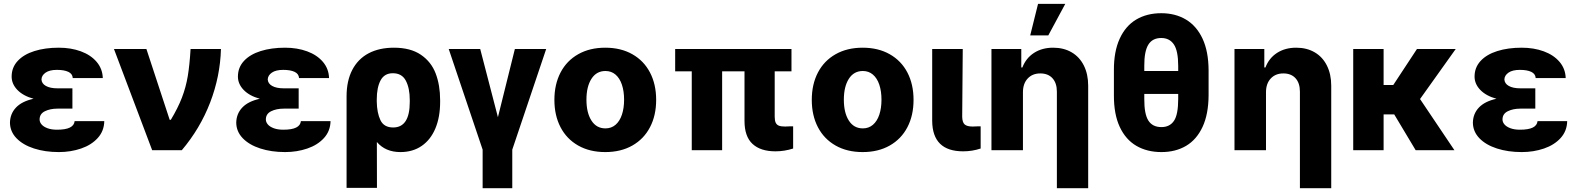

<svg xmlns="http://www.w3.org/2000/svg" viewBox="-20 -787 8263 1006"><path d="M155.8 -269.5Q101.1 -284.7 71 -315.9Q41 -347.2 41 -385.7Q41 -433.6 72.8 -467.8Q104.5 -502 160.4 -519.5Q216.3 -537.1 288.1 -537.1Q351.6 -537.1 403.6 -518.1Q455.6 -499 486.3 -462.9Q517.1 -426.8 518.6 -377.9H361.3Q359.9 -400.4 337.9 -410.6Q315.9 -420.9 278.3 -420.9Q239.7 -420.9 219 -406.5Q198.2 -392.1 197.3 -371.1Q198.2 -349.1 220.5 -336.7Q242.7 -324.2 281.2 -324.2H359.4V-217.8H281.2Q242.7 -217.8 215.1 -204.1Q187.5 -190.4 187.5 -161.1Q187.5 -147 198 -134.8Q208.5 -122.6 229.2 -115Q250 -107.4 278.3 -107.4Q323.7 -107.4 346.2 -118.7Q368.7 -129.9 371.1 -152.3H526.4Q525.4 -100.6 492.2 -64Q459 -27.3 404.8 -8.8Q350.6 9.8 288.1 9.8Q216.3 9.8 158.2 -9Q100.1 -27.8 66.4 -62.7Q32.7 -97.7 32.2 -144.5Q33.2 -191.4 64.2 -223.9Q95.2 -256.3 155.8 -269.5Z M577.1 -530.3H747.1L869.1 -159.2H875Q912.1 -220.7 933.1 -275.1Q954.1 -329.6 963.9 -388.4Q973.6 -447.3 978.5 -530.3H1137.7Q1133.8 -387.2 1081.3 -250.5Q1028.8 -113.8 932.6 0H777.3Z M1341.3 -269.5Q1286.6 -284.7 1256.6 -315.9Q1226.6 -347.2 1226.6 -385.7Q1226.6 -433.6 1258.3 -467.8Q1290 -502 1345.9 -519.5Q1401.9 -537.1 1473.6 -537.1Q1537.1 -537.1 1589.1 -518.1Q1641.1 -499 1671.9 -462.9Q1702.6 -426.8 1704.1 -377.9H1546.9Q1545.4 -400.4 1523.4 -410.6Q1501.5 -420.9 1463.9 -420.9Q1425.3 -420.9 1404.5 -406.5Q1383.8 -392.1 1382.8 -371.1Q1383.8 -349.1 1406 -336.7Q1428.2 -324.2 1466.8 -324.2H1544.9V-217.8H1466.8Q1428.2 -217.8 1400.6 -204.1Q1373 -190.4 1373 -161.1Q1373 -147 1383.5 -134.8Q1394 -122.6 1414.8 -115Q1435.5 -107.4 1463.9 -107.4Q1509.3 -107.4 1531.7 -118.7Q1554.2 -129.9 1556.6 -152.3H1711.9Q1710.9 -100.6 1677.7 -64Q1644.5 -27.3 1590.3 -8.8Q1536.1 9.8 1473.6 9.8Q1401.9 9.8 1343.8 -9Q1285.6 -27.8 1252 -62.7Q1218.3 -97.7 1217.8 -144.5Q1218.8 -191.4 1249.8 -223.9Q1280.8 -256.3 1341.3 -269.5Z M2043.9 -537.1Q2130.9 -537.1 2185.1 -500.2Q2239.3 -463.4 2262.7 -402.1Q2286.1 -340.8 2286.1 -262.7V-252.9Q2286.1 -173.3 2261.2 -114Q2236.3 -54.7 2189.5 -22.5Q2142.6 9.8 2078.1 9.8Q1999.5 9.8 1954.6 -43L1955.1 197.3H1795.9V-282.2Q1795.9 -363.3 1825.7 -420.7Q1855.5 -478 1911.1 -507.6Q1966.8 -537.1 2043.9 -537.1ZM2040 -119.1Q2127 -119.1 2127 -252.9V-262.7Q2127 -325.2 2106.4 -364.3Q2085.9 -403.3 2038.1 -403.3Q1994.1 -403.3 1974.1 -366Q1954.1 -328.6 1954.1 -265.6V-254.4Q1955.1 -195.3 1973.4 -157.2Q1991.7 -119.1 2040 -119.1Z M2496.1 -530.3 2588.9 -172.9 2677.7 -530.3H2841.8L2664.1 -2.9V199.2H2508.8V-2.9L2331.1 -530.3Z M2884.8 -263.7Q2884.8 -345.2 2917 -407Q2949.2 -468.8 3009.5 -502.9Q3069.8 -537.1 3151.4 -537.1Q3232.9 -537.1 3293.2 -502.9Q3353.5 -468.8 3385.7 -407Q3418 -345.2 3418 -263.7Q3418 -182.1 3385.7 -120.4Q3353.5 -58.6 3293.2 -24.4Q3232.9 9.8 3151.4 9.8Q3069.8 9.8 3009.5 -24.4Q2949.2 -58.6 2917 -120.4Q2884.8 -182.1 2884.8 -263.7ZM3250 -264.6Q3250 -309.1 3238.5 -343.3Q3227.1 -377.4 3205.1 -396.2Q3183.1 -415 3152.3 -415Q3105 -415 3078.9 -374Q3052.7 -333 3052.7 -264.6Q3052.7 -196.3 3078.9 -155.3Q3105 -114.3 3152.3 -114.3Q3183.1 -114.3 3205.1 -133.1Q3227.1 -151.9 3238.5 -186Q3250 -220.2 3250 -264.6Z M4127 -413.1H4039.1V-175.8Q4039.1 -155.3 4044.4 -144Q4049.8 -132.8 4061.3 -128.4Q4072.8 -124 4093.8 -124Q4111.3 -124 4118.2 -125H4135.7V-8.8Q4090.3 5.9 4043 5.9Q3964.8 5.9 3922.9 -33Q3880.9 -71.8 3880.9 -153.3V-413.1H3763.7V0H3604.5V-413.1H3517.6V-530.3H4127Z M4233.4 -263.7Q4233.4 -345.2 4265.6 -407Q4297.9 -468.8 4358.2 -502.9Q4418.5 -537.1 4500 -537.1Q4581.5 -537.1 4641.8 -502.9Q4702.1 -468.8 4734.4 -407Q4766.6 -345.2 4766.6 -263.7Q4766.6 -182.1 4734.4 -120.4Q4702.1 -58.6 4641.8 -24.4Q4581.5 9.8 4500 9.8Q4418.5 9.8 4358.2 -24.4Q4297.9 -58.6 4265.6 -120.4Q4233.4 -182.1 4233.4 -263.7ZM4598.6 -264.6Q4598.6 -309.1 4587.2 -343.3Q4575.7 -377.4 4553.7 -396.2Q4531.7 -415 4501 -415Q4453.6 -415 4427.5 -374Q4401.4 -333 4401.4 -264.6Q4401.4 -196.3 4427.5 -155.3Q4453.6 -114.3 4501 -114.3Q4531.7 -114.3 4553.7 -133.1Q4575.7 -151.9 4587.2 -186Q4598.6 -220.2 4598.6 -264.6Z M5024.4 -530.3 5021.5 -175.8Q5022 -146 5034.4 -135Q5046.9 -124 5076.2 -124Q5095.7 -124 5102.5 -125H5118.2V-8.8Q5074.2 5.9 5026.4 5.9Q4865.7 5.9 4864.3 -153.3V-530.3Z M5339.8 0H5174.8V-530.3H5331.1V-433.6H5336.9Q5355.5 -482.4 5397.7 -509.8Q5439.9 -537.1 5498 -537.1Q5553.7 -537.1 5595.2 -512.7Q5636.7 -488.3 5659.2 -443.1Q5681.6 -397.9 5681.6 -337.9V199.2H5517.6V-306.6Q5517.6 -351.6 5494.6 -377Q5471.7 -402.3 5430.7 -402.3Q5389.6 -402.3 5364.7 -375.7Q5339.8 -349.1 5339.8 -303.7ZM5418.9 -766.6H5561.5L5472.7 -601.6H5377.9Z M6065.4 9.8Q5990.2 9.8 5934.1 -22.9Q5877.9 -55.7 5846.9 -122.3Q5815.9 -189 5816.4 -288.1V-418.9Q5815.9 -517.1 5846.7 -584.2Q5877.4 -651.4 5933.3 -684.6Q5989.3 -717.8 6064.5 -717.8Q6138.2 -717.8 6193.8 -684.6Q6249.5 -651.4 6280.8 -584.5Q6312 -517.6 6312.5 -418.9V-288.1Q6312 -189 6281 -122.3Q6250 -55.7 6194.8 -22.9Q6139.6 9.8 6065.4 9.8ZM6064.5 -587.9Q6018.1 -587.9 5996.6 -552.7Q5975.1 -517.6 5975.6 -441.4V-415H6153.3V-441.4Q6153.3 -520.5 6130.6 -554.2Q6107.9 -587.9 6064.5 -587.9ZM6065.4 -121.1Q6108.9 -121.1 6131.1 -153.8Q6153.3 -186.5 6153.3 -268.6V-294.9H5975.6V-268.6Q5975.1 -189.9 5996.8 -155.5Q6018.6 -121.1 6065.4 -121.1Z M6613.3 0H6448.2V-530.3H6604.5V-433.6H6610.4Q6628.9 -482.4 6671.1 -509.8Q6713.4 -537.1 6771.5 -537.1Q6827.1 -537.1 6868.7 -512.7Q6910.2 -488.3 6932.6 -443.1Q6955.1 -397.9 6955.1 -337.9V199.2H6791V-306.6Q6791 -351.6 6768.1 -377Q6745.1 -402.3 6704.1 -402.3Q6663.1 -402.3 6638.2 -375.7Q6613.3 -349.1 6613.3 -303.7Z M7229.5 -341.8H7280.3L7404.3 -530.3H7607.4L7420.4 -268.1L7600.6 0H7397.5L7285.2 -187.5H7229.5V0H7070.3V-530.3H7229.5Z M7820.8 -269.5Q7766.1 -284.7 7736.1 -315.9Q7706.1 -347.2 7706.1 -385.7Q7706.1 -433.6 7737.8 -467.8Q7769.5 -502 7825.4 -519.5Q7881.3 -537.1 7953.1 -537.1Q8016.6 -537.1 8068.6 -518.1Q8120.6 -499 8151.4 -462.9Q8182.1 -426.8 8183.6 -377.9H8026.4Q8024.9 -400.4 8002.9 -410.6Q7981 -420.9 7943.4 -420.9Q7904.8 -420.9 7884 -406.5Q7863.3 -392.1 7862.3 -371.1Q7863.3 -349.1 7885.5 -336.7Q7907.7 -324.2 7946.3 -324.2H8024.4V-217.8H7946.3Q7907.7 -217.8 7880.1 -204.1Q7852.5 -190.4 7852.5 -161.1Q7852.5 -147 7863 -134.8Q7873.5 -122.6 7894.3 -115Q7915 -107.4 7943.4 -107.4Q7988.8 -107.4 8011.2 -118.7Q8033.7 -129.9 8036.1 -152.3H8191.4Q8190.4 -100.6 8157.2 -64Q8124 -27.3 8069.8 -8.8Q8015.6 9.8 7953.1 9.8Q7881.3 9.8 7823.2 -9Q7765.1 -27.8 7731.4 -62.7Q7697.8 -97.7 7697.3 -144.5Q7698.2 -191.4 7729.2 -223.9Q7760.3 -256.3 7820.8 -269.5Z"/></svg>

Font: Pretendard Std ExtraBold
Style: Regular
Weight: 800
Designer: Base glyphs from Inter by Rasmus Andersson; Hangeul glyphs from Noto Sans CJK(Source Han Sans) by Jang Soo-young and Kan
Foundry: Kil Hyung-jin
Version: Version 1.309